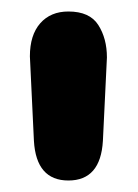

<svg xmlns="http://www.w3.org/2000/svg" viewBox="-20 -627 240 334"><path d="M32 -529 39 -382Q43 -313 99 -313Q155 -313 159 -382L166 -527Q166 -560 151 -583.5Q136 -607 99 -607Q68 -607 50 -586.5Q32 -566 32 -529Z"/></svg>

Font: Beiruti ExtraBold
Style: Regular
Weight: 800
Designer: Arlette Boutros
Foundry: Boutros
Version: Version 1.41